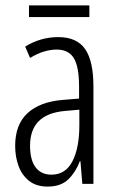

<svg xmlns="http://www.w3.org/2000/svg" viewBox="-20 -679 431 709"><path d="M195 -542Q264 -542 294.5 -497.5Q325 -453 325 -360V0H284L277 -84H275Q260 -44 232.5 -17Q205 10 156 10Q114 10 87.5 -11Q61 -32 48.5 -66Q36 -100 36 -140Q36 -219 81.5 -261Q127 -303 211 -310L272 -315V-358Q272 -433 252.5 -464.5Q233 -496 189 -496Q168 -496 143.5 -489Q119 -482 91 -465L73 -507Q130 -542 195 -542ZM217 -269Q91 -257 91 -141Q91 -88 111.5 -61Q132 -34 170 -34Q222 -34 247.5 -83.5Q273 -133 273 -216V-274ZM310 -659V-616H87V-659Z"/></svg>

Font: Noto Sans ExtraCondensed Light
Style: Regular
Weight: 300
Width: 2
Designer: Monotype Design Team
Foundry: Monotype Imaging Inc.
Version: Version 2.013; ttfautohint (v1.8.4.7-5d5b)